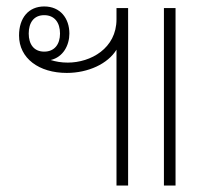

<svg xmlns="http://www.w3.org/2000/svg" viewBox="-20 -575 647 595"><path d="M341 0H377V-550H341V-515C341 -425 261 -381 190 -381C170 -381 153 -384 137 -389C176 -398 195 -435 195 -471C195 -518 167 -555 117 -555C69 -555 39 -520 39 -465C39 -394 101 -349 187 -349C253 -349 314 -377 341 -421ZM488 0H524V-550H488ZM117 -415C85 -415 69 -438 69 -471C69 -505 85 -528 117 -528C149 -528 166 -505 166 -471C166 -438 149 -415 117 -415Z"/></svg>

Font: Noto Sans Thai Looped SemiCondensed ExtraLight
Style: Regular
Weight: 200
Width: 4
Designer: Sasikarn Vongin, Ben Mitchell
Foundry: The Fontpad Ltd
Version: Version 1.001